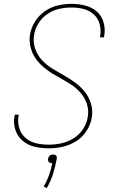

<svg xmlns="http://www.w3.org/2000/svg" viewBox="-20 -763 616 998"><path d="M233 8Q269 8 305.5 0Q342 -8 375 -28.5Q408 -49 429.5 -82Q451 -115 457 -151Q463 -189 453 -223.5Q443 -258 421 -285.5Q399 -313 371 -333.5Q343 -354 312.5 -371Q282 -388 252 -406.5Q222 -425 198.5 -450Q175 -475 163 -509.5Q151 -544 157 -581Q162 -613 180.5 -642.5Q199 -672 227.5 -691Q256 -710 288 -717Q320 -724 352 -724Q384 -724 414 -716.5Q444 -709 466.5 -689Q489 -669 497.5 -639Q506 -609 501 -577Q500 -573 499 -569H520Q521 -573 522 -578Q528 -614 518 -648Q508 -682 482 -704Q456 -726 422 -734.5Q388 -743 352 -743Q317 -743 281.5 -735Q246 -727 214.5 -705.5Q183 -684 162.5 -651.5Q142 -619 136 -584Q131 -551 138.5 -519.5Q146 -488 163 -462.5Q180 -437 203.5 -416.5Q227 -396 253.5 -380Q280 -364 307.5 -349Q335 -334 360 -316Q385 -298 404.5 -273.5Q424 -249 433 -218Q442 -187 436 -154Q431 -122 411.5 -92Q392 -62 361.5 -43.5Q331 -25 298.5 -18Q266 -11 233 -11Q200 -11 169 -18Q138 -25 114 -45Q90 -65 80.5 -95.5Q71 -126 76 -158Q77 -163 78 -167H57Q56 -162 55 -157Q49 -120 60.5 -86Q72 -52 99 -30Q126 -8 161 0Q196 8 233 8ZM223 215Q244 179 256 140Q268 101 275 62Q276 56 274.5 50.5Q273 45 267.5 42.5Q262 40 256 40Q250 40 244 42.5Q238 45 234.5 50.5Q231 56 230 62Q229 68 230.5 73.5Q232 79 237.5 82Q243 85 249 85Q250 85 252 84Q246 116 235 147Q224 178 207 206Z"/></svg>

Font: Iosevka Sparkle Thin
Style: Italic
Weight: 100
Italic angle: -9°
Designer: Belleve Invis
Foundry: Belleve Invis
Version: Version 4.5.0; ttfautohint (v1.8.3)